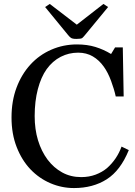

<svg xmlns="http://www.w3.org/2000/svg" viewBox="-20 -932 682 968"><path d="M353 16.1Q291 16.1 234.1 -8.3Q177.2 -32.7 133.3 -78.6Q89.8 -124.5 64 -190.7Q38.1 -256.8 38.1 -339.8Q38.1 -422.9 63.5 -490.5Q88.9 -558.1 133.8 -606.9Q178.2 -655.3 238.8 -681.6Q299.3 -708 368.2 -708Q419.4 -708 460.9 -695.3Q502.4 -682.6 540 -659.7L560.1 -692.9H599.1L603.5 -445.8H563.5Q555.7 -481.9 540 -524.2Q524.4 -566.4 503.4 -595.7Q480 -628.9 447.8 -647.7Q415.5 -666.5 374 -666.5Q326.7 -666.5 285.9 -645.5Q245.1 -624.5 215.3 -583.5Q187 -543.9 170.9 -482.9Q154.8 -421.9 154.8 -346.7Q154.8 -280.3 171.6 -224.9Q188.5 -169.4 219.7 -127.4Q251 -85.9 293.7 -62.5Q336.4 -39.1 389.2 -39.1Q428.7 -39.1 461.9 -51.5Q495.1 -64 519.5 -84.5Q543.9 -106 562.5 -133.3Q581.1 -160.6 592.8 -192.9L629.4 -175.3Q587.4 -72.3 518.1 -28.1Q448.7 16.1 353 16.1ZM524.9 -896.5 410.6 -757.8Q400.4 -745.1 394.8 -740.5Q389.2 -735.8 365.2 -735.8Q345.2 -735.8 337.6 -741.2Q330.1 -746.6 322.8 -755.9L207.5 -896.5L231 -912.1L367.2 -807.6L501.5 -912.1Z"/></svg>

Font: UniBurma_GGSerif
Style: Book
Weight: 400
Designer: Victor San Kho Lin (for Burmese only and related typography optimization with it)
Foundry: http://www.unimm.org
Version: 2.0